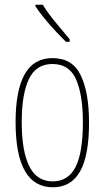

<svg xmlns="http://www.w3.org/2000/svg" viewBox="-20 -834 443 813"><path d="M357 -315Q357 -175 319 -108Q281 -41 204 -41Q46 -41 46 -317Q46 -451 84.5 -519.5Q123 -588 202 -588Q287 -588 322 -515Q357 -442 357 -315ZM72 -317Q72 -194 104 -130Q136 -66 203 -66Q269 -66 300 -127Q331 -188 331 -316Q331 -431 302.5 -497Q274 -563 202 -563Q133 -563 102.5 -499.5Q72 -436 72 -317ZM161 -814Q187 -773 216.5 -738Q246 -703 275 -668V-657H259Q240 -676 216 -701.5Q192 -727 169.5 -754.5Q147 -782 130 -807V-814Z"/></svg>

Font: Noto Sans Tamil UI ExtraCondensed Thin
Style: Regular
Weight: 100
Width: 2
Designer: Jelle Bosma - Monotype Design Team
Foundry: Monotype Imaging Inc.
Version: Version 2.004; ttfautohint (v1.8.4.7-5d5b)